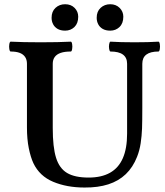

<svg xmlns="http://www.w3.org/2000/svg" viewBox="-20 -860 770 894"><path d="M135.3 -100.6Q122.6 -127.9 114 -170.2Q105.5 -212.4 105.5 -266.1V-563Q105.5 -582 96.9 -594.7Q88.4 -607.4 71.8 -613.8Q55.2 -620.1 29.8 -620.1Q25.4 -620.1 23.4 -631.6Q21.5 -643.1 23.4 -654.5Q25.4 -666 29.8 -666Q85.9 -663.1 169.9 -663.1Q253.9 -663.1 309.6 -666Q314 -666 315.9 -654.5Q317.9 -643.1 315.9 -631.6Q314 -620.1 309.6 -620.1Q281.2 -620.1 262.7 -613.8Q244.1 -607.4 234.9 -594.7Q225.6 -582 225.6 -563V-263.7Q225.6 -174.8 241 -125.5Q256.3 -76.2 292.2 -54.7Q328.1 -33.2 392.6 -33.2Q452.6 -33.2 492.4 -55.7Q532.2 -78.1 552 -123.5Q571.8 -168.9 571.8 -237.8V-563Q571.8 -620.1 494.6 -620.1Q490.2 -620.1 488.3 -631.6Q486.3 -643.1 488.3 -654.5Q490.2 -666 494.6 -666Q539.1 -663.1 606.4 -663.1Q673.3 -663.1 717.8 -666Q722.2 -666 724.1 -654.5Q726.1 -643.1 724.1 -631.6Q722.2 -620.1 717.8 -620.1Q642.6 -620.1 642.6 -563V-356Q642.6 -296.9 641.4 -262Q640.1 -227.1 635 -193.1Q629.9 -159.2 618.2 -129.9Q599.1 -81.1 565.7 -49.1Q532.2 -17.1 484.4 -1.7Q436.5 13.7 373.5 13.2Q291.5 13.2 227.8 -13.4Q164.1 -40 135.3 -100.6ZM430.2 -777.3Q430.2 -806.6 448.5 -823.5Q466.8 -840.3 493.2 -840.3Q520 -840.3 537.1 -823.2Q554.2 -806.2 554.2 -782.2Q554.2 -751.5 536.6 -734.4Q519 -717.3 493.2 -717.3Q472.7 -717.3 458.5 -725.3Q444.3 -733.4 437.3 -747.1Q430.2 -760.7 430.2 -777.3ZM220.2 -777.3Q220.2 -806.6 238.5 -823.5Q256.8 -840.3 283.2 -840.3Q310.5 -840.3 327.4 -823.2Q344.2 -806.2 344.2 -782.2Q344.2 -751.5 326.7 -734.4Q309.1 -717.3 283.2 -717.3Q262.7 -717.3 248.5 -725.3Q234.4 -733.4 227.3 -747.1Q220.2 -760.7 220.2 -777.3Z"/></svg>

Font: Junicode Two Beta VF
Style: Regular
Weight: 400
Designer: Peter S. Baker
Foundry: Briery Creek Software
Version: Version 1.031 beta; ttfautohint (v1.8.1.43-b0c9)